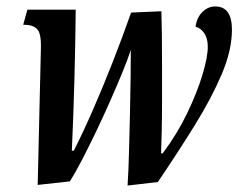

<svg xmlns="http://www.w3.org/2000/svg" viewBox="-20 -566 740 596"><path d="M376 10Q379 -36 380.5 -95.5Q382 -155 383.5 -216.5Q385 -278 385.5 -329.5Q386 -381 386 -411Q377 -383 360 -341.5Q343 -300 322 -252.5Q301 -205 278.5 -158Q256 -111 235 -70.5Q214 -30 197 -3L97 8L107 -418Q108 -464 94.5 -476.5Q81 -489 58 -489H52L65 -536H215Q214 -431 211 -319.5Q208 -208 203 -98H209Q237 -153 268.5 -225Q300 -297 330.5 -375Q361 -453 387 -527L481 -531Q482 -501 482.5 -455Q483 -409 483 -356Q483 -303 483 -251.5Q483 -200 482 -157.5Q481 -115 480 -90H485Q530 -150 561 -214.5Q592 -279 608.5 -334Q625 -389 625 -421Q625 -447 614 -463Q603 -479 587 -483Q591 -512 608.5 -529Q626 -546 648 -546Q700 -546 700 -474Q700 -410 668 -335Q636 -260 583.5 -175.5Q531 -91 470 -1Z"/></svg>

Font: Noto Serif ExtraCondensed SemiBold
Style: Italic
Weight: 600
Width: 2
Italic angle: -12°
Designer: Monotype Design Team
Foundry: Monotype Imaging Inc.
Version: Version 2.013